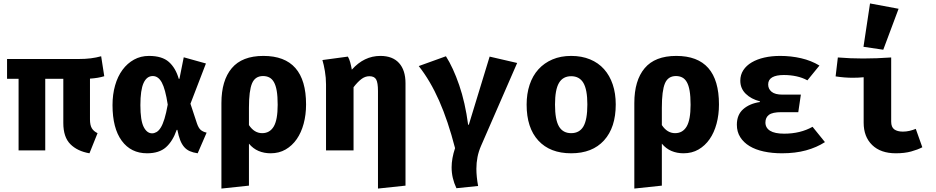

<svg xmlns="http://www.w3.org/2000/svg" viewBox="-20 -874 5440 1116"><path d="M88 0V-416H21V-531H434Q476 -531 507.5 -535Q539 -539 568 -547L586 -431Q551 -420 503 -417V-180Q503 -147 513.5 -129Q524 -111 547 -100L500 17Q430 5 389 -36Q348 -77 348 -159V-416H243V0Z M1129 17Q1102 13 1083 4.5Q1064 -4 1050.5 -19.5Q1037 -35 1027.5 -59Q1018 -83 1011 -119H1007Q984 -53 944.5 -18Q905 17 835 17Q741 17 687.5 -56Q634 -129 634 -263Q634 -325 649 -377.5Q664 -430 692 -468Q720 -506 759 -527.5Q798 -549 846 -549Q922 -549 961.5 -514Q1001 -479 1019 -416H1023L1048 -541L1177 -505L1087 -271L1125 -156Q1134 -130 1146.5 -119Q1159 -108 1181 -103ZM864 -99Q877 -99 890 -106.5Q903 -114 914.5 -132.5Q926 -151 936 -183.5Q946 -216 955 -266Q941 -357 920.5 -394.5Q900 -432 868 -432Q833 -432 814.5 -391.5Q796 -351 796 -263Q796 -174 815 -136.5Q834 -99 864 -99Z M1267 -275Q1267 -406 1327 -477.5Q1387 -549 1511 -549Q1759 -549 1759 -267Q1759 -207 1745 -155Q1731 -103 1704.5 -65Q1678 -27 1640 -5Q1602 17 1553 17Q1515 17 1483 3.5Q1451 -10 1427 -39V205L1267 222ZM1504 -100Q1548 -100 1571 -138.5Q1594 -177 1594 -265Q1594 -314 1588.5 -346Q1583 -378 1572 -397Q1561 -416 1545 -424Q1529 -432 1509 -432Q1463 -432 1445 -389.5Q1427 -347 1427 -248V-147Q1458 -100 1504 -100Z M2035 0H1875V-383Q1875 -422 1868.5 -460.5Q1862 -499 1854 -525L2002 -545Q2010 -532 2015.5 -512Q2021 -492 2025 -469Q2096 -549 2191 -549Q2262 -549 2299.5 -507.5Q2337 -466 2337 -390V205L2177 222V-345Q2177 -393 2166.5 -412Q2156 -431 2127 -431Q2102 -431 2080 -414Q2058 -397 2035 -367Z M2633 220Q2605 161 2605 99Q2605 47 2625 -13Q2584 -172 2532.5 -288.5Q2481 -405 2414 -490L2572 -547Q2614 -481 2649 -379.5Q2684 -278 2701 -149H2705L2826 -545L2986 -508L2776 -26Q2762 6 2755.5 39Q2749 72 2749 107Q2749 130 2751.5 155Q2754 180 2759 207Z M3300 -549Q3361 -549 3409.5 -529Q3458 -509 3491 -472Q3524 -435 3541.5 -383Q3559 -331 3559 -267Q3559 -133 3491 -58Q3423 17 3300 17Q3177 17 3109 -57Q3041 -131 3041 -266Q3041 -329 3058.5 -381.5Q3076 -434 3109.5 -471Q3143 -508 3191 -528.5Q3239 -549 3300 -549ZM3300 -431Q3252 -431 3229 -392Q3206 -353 3206 -266Q3206 -178 3229 -139Q3252 -100 3300 -100Q3348 -100 3371 -139Q3394 -178 3394 -267Q3394 -353 3371 -392Q3348 -431 3300 -431Z M3667 -275Q3667 -406 3727 -477.5Q3787 -549 3911 -549Q4159 -549 4159 -267Q4159 -207 4145 -155Q4131 -103 4104.5 -65Q4078 -27 4040 -5Q4002 17 3953 17Q3915 17 3883 3.5Q3851 -10 3827 -39V205L3667 222ZM3904 -100Q3948 -100 3971 -138.5Q3994 -177 3994 -265Q3994 -314 3988.5 -346Q3983 -378 3972 -397Q3961 -416 3945 -424Q3929 -432 3909 -432Q3863 -432 3845 -389.5Q3827 -347 3827 -248V-147Q3858 -100 3904 -100Z M4620 -222H4521Q4470 -222 4449.5 -206.5Q4429 -191 4429 -162Q4429 -131 4456 -114Q4483 -97 4538 -97Q4632 -97 4703 -137L4775 -48Q4727 -17 4665 0Q4603 17 4525 17Q4468 17 4419.5 6.5Q4371 -4 4336.5 -25Q4302 -46 4282.5 -77Q4263 -108 4263 -149Q4263 -207 4300 -239.5Q4337 -272 4397 -281V-285Q4346 -298 4314.5 -329Q4283 -360 4283 -405Q4283 -439 4300.5 -466Q4318 -493 4349.5 -511.5Q4381 -530 4423 -539.5Q4465 -549 4515 -549Q4578 -549 4636.5 -535.5Q4695 -522 4743 -493L4673 -407Q4644 -423 4609 -430.5Q4574 -438 4536 -438Q4492 -438 4468.5 -424.5Q4445 -411 4445 -383Q4445 -357 4465 -340.5Q4485 -324 4528 -324H4635Z M5000 -425Q4968 -422 4936 -422Q4912 -422 4887.5 -424Q4863 -426 4837 -430L4850 -540Q4923 -534 4997 -534Q5074 -534 5160 -540V-167Q5160 -135 5178 -122Q5196 -109 5228 -109Q5248 -109 5267 -113.5Q5286 -118 5303 -125L5341 -18Q5314 -4 5276 6.5Q5238 17 5187 17Q5099 17 5049.5 -31Q5000 -79 5000 -161ZM4999 -602 5037 -854 5203 -823 5114 -585Z"/></svg>

Font: Qzxlaeiskcpccdgjqmyffctclhy
Style: Regular
Weight: 700
Monospace: yes
Designer: Carrois Corporate & Edenspiekermann
Foundry: Carrois Corporate GbR & Edenspiekermann AG
Version: Version 2.001